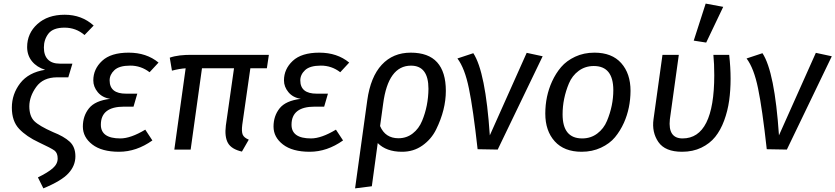

<svg xmlns="http://www.w3.org/2000/svg" viewBox="-20 -832 4647 1068"><path d="M501 -689.9 450.2 -637.2Q402.3 -678.2 338.9 -678.2Q275.4 -678.2 249.5 -645Q224.1 -611.8 224.1 -567.9Q224.1 -523.9 246.6 -501Q269 -478 312 -478H382.8L359.9 -401.9H296.9Q219.7 -401.4 181.6 -348.6Q143.6 -295.9 143.1 -241.2Q143.1 -186.5 170.4 -158.7Q197.8 -131.3 274.9 -97.2Q335.9 -73.2 367.7 -43.9Q399.4 -14.6 399.4 37.6Q399.4 89.8 360.8 131.8Q322.8 173.8 221.2 215.8L190.9 154.8Q246.1 127.9 273.4 104Q300.8 80.1 300.8 49.8Q300.8 19.5 283.7 5.9Q265.6 -7.8 196.3 -40Q127 -72.3 86.4 -115.2Q45.9 -158.2 45.9 -233.4Q45.9 -308.6 92.3 -369.1Q138.7 -429.2 231 -443.8Q185.1 -458 158.2 -490.7Q131.3 -523.4 130.9 -569.8Q130.9 -646.5 188 -698.2Q245.1 -750 339.8 -750Q434.6 -750 501 -689.9Z M541 -138.2Q541 -62 649.4 -62Q707 -62 788.1 -110.8L827.6 -50.8Q738.8 12.2 642.3 12.2Q545.9 12.2 493.4 -28.3Q440.9 -68.8 440.9 -127.9Q440.9 -187 474.9 -229.5Q508.8 -272 592.8 -282.2Q548.8 -289.1 523.9 -319.1Q499 -349.1 499 -384.8Q499 -447.8 547.9 -493.4Q596.7 -539.1 695.8 -539.1Q794.9 -539.1 861.8 -483.9L812 -430.2Q764.2 -467.3 703.6 -467Q643.1 -466.8 616.5 -441.9Q589.8 -417 589.8 -384.8Q589.8 -310.5 681.6 -311H743.7L722.7 -238.8H669.9Q541 -238.8 541 -138.2Z M1464.4 -452.1H1372.6L1327.6 -138.2Q1322.8 -100.1 1330.1 -83Q1337.4 -65.9 1363.8 -55.2L1325.7 11.2Q1267.6 -2 1248 -36.6Q1228.5 -71.3 1236.3 -133.8L1281.7 -452.1H1103.5L1040.5 0H949.7L1012.7 -452.1Q979.5 -450.2 936.5 -439L924.3 -511.2Q972.2 -528.3 1053.7 -526.9H1475.6Z M1601.6 -138.2Q1601.6 -62 1710 -62Q1767.6 -62 1848.6 -110.8L1888.2 -50.8Q1799.3 12.2 1702.9 12.2Q1606.4 12.2 1554 -28.3Q1501.5 -68.8 1501.5 -127.9Q1501.5 -187 1535.4 -229.5Q1569.3 -272 1653.3 -282.2Q1609.4 -289.1 1584.5 -319.1Q1559.6 -349.1 1559.6 -384.8Q1559.6 -447.8 1608.4 -493.4Q1657.2 -539.1 1756.3 -539.1Q1855.5 -539.1 1922.4 -483.9L1872.6 -430.2Q1824.7 -467.3 1764.2 -467Q1703.6 -466.8 1677 -441.9Q1650.4 -417 1650.4 -384.8Q1650.4 -310.5 1742.2 -311H1804.2L1783.2 -238.8H1730.5Q1601.6 -238.8 1601.6 -138.2Z M2266.1 -466.8Q2139.2 -466.8 2111.3 -254.9L2094.2 -130.9Q2123 -63 2196.3 -63Q2241.7 -63 2275.9 -89.8Q2310.1 -116.2 2328.1 -160.2Q2362.3 -242.7 2363.3 -337.9Q2363.3 -466.8 2266.1 -466.8ZM2406.2 -112.3Q2379.4 -57.6 2329.6 -22.5Q2279.8 12.7 2215.3 12.2Q2129.4 12.2 2081.1 -36.1L2048.3 204.1L1955.1 215.8L2022.9 -273.9Q2041 -404.3 2103.5 -471.7Q2166 -539.1 2264.6 -539.1Q2363.3 -539.1 2411.6 -485.4Q2460 -431.6 2460 -326.7Q2460 -221.7 2406.2 -112.3Z M2524.4 -506.8 2612.8 -536.1Q2680.7 -433.1 2704.6 -79.1L2909.7 -538.1L2998.5 -519L2748.5 0L2636.7 -2Q2611.8 -227.1 2588.4 -339.8Q2565.4 -452.6 2524.4 -506.8Z M3283.2 -464.8Q3235.4 -464.8 3199 -438Q3162.6 -411.1 3144.5 -367.7Q3109.4 -283.2 3109.4 -195.8Q3109.4 -62 3218.3 -62Q3266.1 -62 3302.2 -89.1Q3338.4 -116.2 3356.4 -159.7Q3391.6 -244.1 3391.6 -331.1Q3391.1 -464.8 3283.2 -464.8ZM3286.6 -539.1Q3383.8 -539.1 3435.5 -481Q3487.3 -422.9 3487.3 -326.7Q3486.8 -230.5 3450.7 -149.4Q3430.2 -104 3400.9 -68.6Q3371.6 -33.2 3323 -10.5Q3274.4 12.2 3215.3 12.2Q3118.2 12.2 3065.7 -45.9Q3013.2 -104 3013.2 -200.2Q3013.2 -296.4 3050.8 -378.9Q3071.3 -423.8 3101.3 -459Q3131.3 -494.1 3179.4 -516.6Q3227.5 -539.1 3286.6 -539.1Z M3773.9 12.2Q3679.7 12.2 3642.3 -42Q3605 -96.2 3615.2 -168.9L3665 -526.9H3755.9L3706.1 -168Q3694.8 -62 3776.9 -62Q3952.6 -62 3953.1 -413.1Q3953.1 -478 3948.2 -526.9H4036.1Q4043.9 -457 4043.9 -393.6Q4043.9 -330.1 4035.9 -272.5Q4027.8 -214.8 4008.1 -161.4Q3988.3 -107.9 3958.3 -70.6Q3928.2 -33.2 3881.1 -10.5Q3834 12.2 3773.9 12.2ZM4002.9 -793.9 3908.2 -595.2 3838.9 -606 3905.3 -812Z M4132.8 -506.8 4221.2 -536.1Q4289.1 -433.1 4313 -79.1L4518.1 -538.1L4606.9 -519L4356.9 0L4245.1 -2Q4220.2 -227.1 4196.8 -339.8Q4173.8 -452.6 4132.8 -506.8Z"/></svg>

Font: FiraSans-Italic
Style: Italic
Weight: 400
Italic angle: -8°
Designer: Carrois Corporate & Edenspiekermann AG
Foundry: Carrois Corporate GbR & Edenspiekermann AG
Version: Version 3.106;PS 003.106;hotconv 1.0.70;makeotf.lib2.5.58329